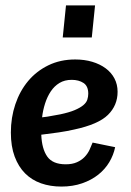

<svg xmlns="http://www.w3.org/2000/svg" viewBox="-20 -677 481 707"><path d="M222 -72Q246 -72 263 -79.5Q280 -87 291.5 -99Q303 -111 309.5 -125Q316 -139 321 -152L404 -135Q398 -106 382.5 -80Q367 -54 342 -34Q317 -14 282.5 -2Q248 10 206 10Q165 10 131 -2Q97 -14 72.5 -38.5Q48 -63 34 -100.5Q20 -138 20 -189Q20 -244 36.5 -293Q53 -342 83.5 -378.5Q114 -415 158 -436.5Q202 -458 257 -458Q291 -458 319.5 -449.5Q348 -441 369 -425.5Q390 -410 401.5 -388Q413 -366 413 -339Q413 -289 377.5 -254Q342 -219 253 -200Q227 -194 196.5 -189.5Q166 -185 132 -181Q134 -129 154 -100.5Q174 -72 222 -72ZM202 -256Q235 -263 255 -271.5Q275 -280 286.5 -289.5Q298 -299 301.5 -310Q305 -321 305 -332Q305 -360 287.5 -371.5Q270 -383 244 -383Q218 -383 199 -371.5Q180 -360 167 -340.5Q154 -321 146 -296Q138 -271 135 -245Q155 -247 171.5 -250.5Q188 -254 202 -256ZM223 -657H330L318 -539H211Z"/></svg>

Font: Zilla Slab SemiBold
Style: Regular
Weight: 600
Designer: Typotheque.com
Foundry: Typotheque type foundry
Version: Version 1.0; 2017